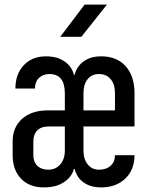

<svg xmlns="http://www.w3.org/2000/svg" viewBox="-20 -805 640 835"><path d="M170 10Q108 10 71.5 -28Q35 -66 35 -130V-190Q35 -252 76.5 -288.5Q118 -325 188 -325H262V-399Q262 -483 195 -483Q167 -483 149.5 -466Q132 -449 132 -420H47Q47 -483 83.5 -521.5Q120 -560 180 -560Q219 -560 245 -547Q271 -534 284.5 -515.5Q298 -497 301 -480H305Q308 -497 321 -515.5Q334 -534 358.5 -547Q383 -560 420 -560Q488 -560 526.5 -517Q565 -474 565 -400V-255H343V-150Q343 -113 361.5 -90Q380 -67 410 -67Q442 -67 461 -84Q480 -101 480 -130H565Q565 -67 525 -28.5Q485 10 420 10Q383 10 358 -3Q333 -16 320.5 -34.5Q308 -53 305 -70H301Q298 -53 283 -34.5Q268 -16 240.5 -3Q213 10 170 10ZM343 -325H480V-400Q480 -438 461.5 -460.5Q443 -483 410 -483Q379 -483 361 -460.5Q343 -438 343 -400ZM190 -67Q222 -67 242 -90Q262 -113 262 -150V-255H190Q159 -255 142 -237.5Q125 -220 125 -190V-130Q125 -101 142.5 -84Q160 -67 190 -67ZM242 -645 348 -785H445L334 -645Z"/></svg>

Font: NKDuy Mono
Style: Regular
Weight: 400
Monospace: yes
Designer: NKDuy
Foundry: NKDuy
Version: Version 2.251; ttfautohint (v1.8.4.7-5d5b)